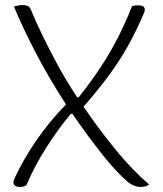

<svg xmlns="http://www.w3.org/2000/svg" viewBox="-20 -726 640 756"><path d="M59 10Q41 10 35.5 1Q30 -8 37 -23Q72 -99 123 -173Q174 -247 240 -315Q177 -411 124 -512Q71 -613 35 -700Q52 -706 71 -706Q82 -706 90 -702Q98 -698 102 -687Q119 -645 146 -589Q173 -533 207.5 -469.5Q242 -406 284 -343H290Q339 -405 376 -461Q413 -517 443 -575.5Q473 -634 500 -702Q512 -705 525 -705Q559 -705 547 -675Q516 -602 482 -542Q448 -482 406 -425.5Q364 -369 309 -306Q370 -216 437 -134.5Q504 -53 567 0Q556 10 535 10Q519 10 506.5 4.5Q494 -1 484 -9Q438 -48 381 -120Q324 -192 265 -278H259Q208 -217 162 -144.5Q116 -72 84 3Q75 10 59 10Z"/></svg>

Font: Recursive Sn Csl St Lt
Style: Regular
Weight: 300
Version: Version 1.079;hotconv 1.0.112;makeotfexe 2.5.65598; ttfautoh